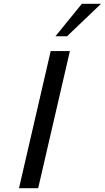

<svg xmlns="http://www.w3.org/2000/svg" viewBox="-20 -991 552 1011"><path d="M80 0 247 -722H348L181 0ZM333 -800H272L411 -971H512Z"/></svg>

Font: Perun
Style: Italic
Weight: 400
Italic angle: -12°
Foundry: Copyright (c) Stefan Peev, Context Ltd, 2016
Version: Version 1.027